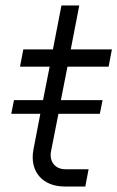

<svg xmlns="http://www.w3.org/2000/svg" viewBox="-20 -680 428 700"><path d="M21 -265H127L102 -135C87 -56 134 0 216 0H291L303 -63H218C181 -63 159 -91 166 -128L193 -265H344L354 -315H202L226 -437H376L388 -500H238L269 -660H204L173 -500H65L53 -437H161L137 -315H31Z"/></svg>

Font: Uncut Sans Book Italic
Style: Regular
Weight: 350
Italic angle: -11°
Designer: Kasper Nordkvist
Foundry: UNCUT.wtf
Version: Version 1.304;Glyphs 3.2 (3246)